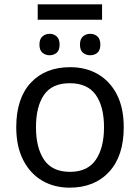

<svg xmlns="http://www.w3.org/2000/svg" viewBox="-20 -856 645 886"><path d="M451 -836V-765H154V-836ZM209 -700Q228 -700 241.5 -688Q255 -676 255 -650Q255 -624 241.5 -612.5Q228 -601 209 -601Q190 -601 176 -612.5Q162 -624 162 -650Q162 -676 176 -688Q190 -700 209 -700ZM396 -700Q416 -700 429.5 -688Q443 -676 443 -650Q443 -624 429.5 -612.5Q416 -601 396 -601Q377 -601 363 -612.5Q349 -624 349 -650Q349 -676 363 -688Q377 -700 396 -700ZM551 -269Q551 -136 483.5 -63Q416 10 301 10Q230 10 174.5 -22.5Q119 -55 87 -117.5Q55 -180 55 -269Q55 -402 122 -474Q189 -546 304 -546Q377 -546 432.5 -513.5Q488 -481 519.5 -419.5Q551 -358 551 -269ZM146 -269Q146 -174 183.5 -118.5Q221 -63 303 -63Q384 -63 422 -118.5Q460 -174 460 -269Q460 -364 422 -418Q384 -472 302 -472Q220 -472 183 -418Q146 -364 146 -269Z"/></svg>

Font: Noto Sans Living
Style: Regular
Weight: 400
Designer: Monotype Design Team
Foundry: Monotype Imaging Inc.
Version: Version 2.013; ttfautohint (v1.8.4.7-5d5b)